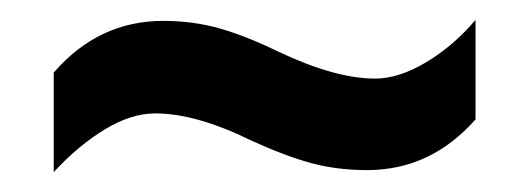

<svg xmlns="http://www.w3.org/2000/svg" viewBox="-20 -449 533 193"><path d="M232 -308Q177 -335 136 -335Q112 -335 85.5 -319Q59 -303 34 -276V-376Q79 -428 144 -428Q174 -428 200.5 -420.5Q227 -413 260 -397Q317 -370 357 -370Q381 -370 408.5 -386.5Q436 -403 458 -429V-329Q413 -278 349 -278Q319 -278 293 -285Q267 -292 232 -308Z"/></svg>

Font: Noto Sans Hebrew Condensed SemiBold
Style: Regular
Weight: 600
Width: 3
Designer: Monotype Design Team
Foundry: Monotype Imaging Inc.
Version: Version 2.004; ttfautohint (v1.8.4.7-5d5b)